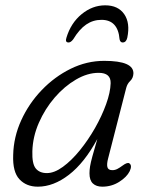

<svg xmlns="http://www.w3.org/2000/svg" viewBox="-20 -692 566 721"><path d="M386 -97Q380.5 -76.5 383.2 -64.8Q386 -53 402 -53Q412 -53 421 -57.8Q430 -62.5 440 -70Q457.5 -83 465 -79Q477.5 -71.5 467 -49Q456 -27 427.5 -9Q399 9 364 9Q341.5 9 328.8 -3Q316 -15 316 -41Q316 -53 318.2 -67.2Q320.5 -81.5 327 -105.2Q333.5 -129 345.5 -170Q297 -80.5 239 -35.8Q181 9 122 9Q79 9 53 -18.8Q27 -46.5 29.5 -110Q31 -177.5 59.8 -240.5Q88.5 -303.5 136.8 -353.8Q185 -404 245.5 -433.8Q306 -463.5 371.5 -463.5Q483 -463.5 481 -415.5Q480 -398.5 469 -388Q458 -377.5 454 -362ZM101.5 -124Q100 -77 114.2 -59.5Q128.5 -42 156 -42Q184 -42 216.2 -65.5Q248.5 -89 279.8 -127.5Q311 -166 336.8 -211.2Q362.5 -256.5 378.5 -300.8Q394.5 -345 395.5 -379.5Q396.5 -418.5 350.5 -418.5Q308.5 -418.5 265.2 -393.2Q222 -368 185.5 -325.8Q149 -283.5 126 -231Q103 -178.5 101.5 -124ZM361 -617.5Q329.5 -617.5 303.8 -600Q278 -582.5 255 -544.5Q246 -532.5 237.5 -532.5Q223.5 -532.5 229.5 -550.5Q246 -605.5 286.5 -638.8Q327 -672 375 -672Q423.5 -672 446.5 -638.8Q469.5 -605.5 458 -550.5Q454 -532.5 440.5 -532.5Q431.5 -532.5 429 -544.5Q423 -617.5 361 -617.5Z"/></svg>

Font: Fraunces 9pt SuperSoft Light
Style: Italic
Weight: 300
Italic angle: -16°
Version: Version 1.000;[b76b70a41]